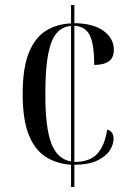

<svg xmlns="http://www.w3.org/2000/svg" viewBox="-20 -734 517 754"><path d="M259 -87Q202 -91 159 -118.5Q116 -146 92.5 -205.5Q69 -265 69 -365Q69 -466 93 -526Q117 -586 160 -613Q203 -640 259 -642V-714H272V-643Q347 -642 387 -612.5Q427 -583 427 -539Q427 -506 406.5 -492.5Q386 -479 350 -479Q350 -559 333 -594.5Q316 -630 272 -633V-98Q332 -98 361.5 -129.5Q391 -161 401 -225Q426 -218 426 -189Q426 -166 410.5 -142.5Q395 -119 361 -103Q327 -87 272 -87V0H259ZM259 -632Q225 -630 202.5 -604Q180 -578 169 -520.5Q158 -463 158 -364Q158 -233 181.5 -171Q205 -109 259 -100Z"/></svg>

Font: Noto Serif Display Condensed
Style: Regular
Weight: 400
Width: 3
Designer: Monotype Design Team
Foundry: Monotype Imaging Inc.
Version: Version 2.009